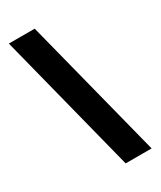

<svg xmlns="http://www.w3.org/2000/svg" viewBox="-174 -736 668 798"><g transform="rotate(-30 159.5 -337.0)"><path d="M183 0H307.5L135.5 -674H11.5Z"/></g></svg>

Font: Anybody ExtraCondensed
Style: Bold
Weight: 700
Width: 2
Version: Version 1.113;gftools[0.9.25]